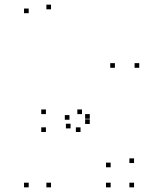

<svg xmlns="http://www.w3.org/2000/svg" viewBox="-20 -795 660 825"><path d="M556 10V-10H536V10ZM556 -94.5V-114.5H536V-94.5ZM365.8 -284.7V-304.7H345.8V-284.7ZM365.8 -262.3V-282.3H345.8V-262.3ZM578.3 -503.7V-523.7H558.3V-503.7ZM473.7 -503.7V-523.7H453.7V-503.7ZM278.5 -280.5V-300.5H258.5V-280.5ZM332.3 -304.7V-324.7H312.3V-304.7ZM177.3 -304.7V-324.7H157.3V-304.7ZM177.3 -227.8V-247.8H157.3V-227.8ZM326 -227.8V-247.8H306V-227.8ZM283.2 -243.3V-263.3H263.2V-243.3ZM455.5 -76.2V-96.2H435.5V-76.2ZM455.5 10V-10H435.5V10ZM199.3 10V-10H179.3V10ZM199.3 -755V-775H179.3V-755ZM103.3 -738.3V-758.3H83.3V-738.3ZM103.3 10V-10H83.3V10Z"/></svg>

Font: Monaspace Krypton Dots Var
Style: Regular
Weight: 400
Designer: Riley Cran and the Lettermatic Team
Version: Version 1.100 (Monaspace Krypton Dots)